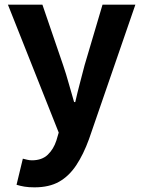

<svg xmlns="http://www.w3.org/2000/svg" viewBox="-20 -580 614 824"><path d="M128 224Q103 224 85 221Q67 218 51 213L78 101Q86 103 96.5 105.5Q107 108 117 108Q160 108 185 84Q210 60 222 23L232 -11L14 -560H162L251 -300Q264 -262 275 -222Q286 -182 298 -142H303Q312 -182 322.5 -221.5Q333 -261 343 -300L420 -560H561L362 17Q338 83 307 129.5Q276 176 233.5 200Q191 224 128 224Z"/></svg>

Font: Noto Sans SC Thin
Style: Bold
Weight: 700
Version: Version 2.004-H2;hotconv 1.0.118;makeotfexe 2.5.65603